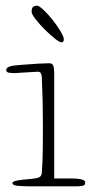

<svg xmlns="http://www.w3.org/2000/svg" viewBox="-20 -660 322 680"><path d="M172 -28H234Q256 -28 269 -24.5Q282 -21 282 -13Q282 -4 272.5 -2Q263 0 252 0H93Q69 0 46.5 -1.5Q24 -3 24 -12Q24 -22 88 -26Q110 -28 118.5 -32Q127 -36 128 -47Q131 -85 131.5 -131Q132 -177 132 -213Q132 -259 131 -301.5Q130 -344 128 -389Q127 -397 124 -401.5Q121 -406 113 -406Q108 -406 96 -405Q84 -404 71 -403.5Q58 -403 46 -402Q34 -401 30 -401Q22 -401 12 -402.5Q2 -404 2 -412Q2 -421 16 -425Q30 -429 65 -431Q87 -433 114 -434.5Q141 -436 154 -436Q166 -436 169 -426.5Q172 -417 172 -401ZM92 -618Q92 -632 97.5 -636Q103 -640 111 -640Q118 -640 134 -625Q150 -610 166 -590Q182 -570 194 -550Q206 -530 206 -521Q206 -510 198 -510Q191 -510 173.5 -524Q156 -538 138 -556Q120 -574 106 -592Q92 -610 92 -618Z"/></svg>

Font: Life Savers
Style: Regular
Weight: 400
Designer: Pablo Impallari, Rodrigo Fuenzalida, Brenda Gallo
Foundry: Pablo Impallari, Rodrigo Fuenzalida, Brenda Gallo
Version: Version 3.001; ttfautohint (v0.95) -l 8 -r 50 -G 200 -x 14 -